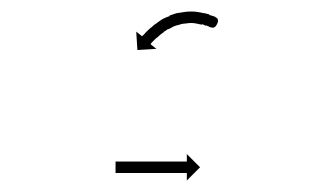

<svg xmlns="http://www.w3.org/2000/svg" viewBox="-20 -497 554 334"><path d="M182 -216Q183 -216 184 -216Q185 -216 186 -216Q188 -216 189.5 -216Q191 -216 192 -216Q194 -216 196 -216Q198 -216 200 -216Q203 -216 205 -216Q207 -216 210 -216Q212 -216 215 -216Q218 -216 220 -216Q223 -216 226 -216Q229 -216 231 -216Q234 -216 237 -216Q240 -216 243 -216Q246 -216 249 -216Q252 -216 255 -216Q257 -216 260 -216Q263 -216 266 -216Q268 -216 271 -216Q274 -216 276 -216Q279 -216 281 -216Q283 -216 286 -216Q288 -216 290 -216Q292 -216 294 -216Q295 -216 296.5 -216Q298 -216 300 -216Q301 -216 302 -216Q303 -216 304 -216Q304 -216 304.5 -216Q305 -216 305 -216V-229L328 -206L305 -183V-196Q305 -196 304.5 -196Q304 -196 304 -196Q303 -196 302 -196Q301 -196 300 -196Q298 -196 296.5 -196Q295 -196 294 -196Q292 -196 290 -196Q288 -196 286 -196Q283 -196 281 -196Q279 -196 276 -196Q274 -196 271 -196Q268 -196 266 -196Q263 -196 260 -196Q257 -196 255 -196Q252 -196 249 -196Q246 -196 243 -196Q240 -196 237 -196Q234 -196 231 -196Q229 -196 226 -196Q223 -196 220 -196Q218 -196 215 -196Q212 -196 210 -196Q207 -196 205 -196Q203 -196 200 -196Q198 -196 196 -196Q194 -196 192 -196Q191 -196 189.5 -196Q188 -196 186 -196Q185 -196 184 -196Q183 -196 182 -196Q182 -196 181.5 -196Q181 -196 181 -196V-216Q181 -216 181.5 -216Q182 -216 182 -216ZM346 -450Q346 -450 346 -450Q346 -450 346 -449Q346 -449 346 -449Q346 -449 346 -449Q345 -450 343 -451Q343 -451 343 -451Q343 -451 343 -451Q343 -451 343 -451Q343 -451 343 -451Q341 -452 338 -453Q338 -453 338 -453Q338 -453 338 -453Q338 -452 338 -452Q338 -452 338 -452Q335 -454 331 -455Q331 -455 331 -455Q331 -455 331 -455Q331 -454 331 -454Q331 -454 331 -454Q327 -455 322 -456Q322 -456 322 -456Q322 -456 322 -456Q322 -456 322 -456Q322 -456 322 -456Q317 -457 312 -457Q312 -457 312 -457Q312 -457 313 -457Q313 -457 313 -457Q313 -457 313 -457Q308 -457 302 -456Q302 -456 302 -456Q302 -456 302 -456Q302 -456 302.5 -456Q303 -456 303 -456Q297 -456 292 -454Q292 -454 292 -454Q292 -454 292 -454Q292 -454 292 -454Q292 -454 292 -454Q287 -453 282 -451Q282 -451 282 -451Q282 -451 282 -451Q282 -451 282 -451Q282 -451 282 -451Q278 -449 273 -446Q273 -446 273 -446Q273 -446 273 -446Q273 -447 273 -447Q273 -447 273 -447Q269 -444 264 -441Q264 -441 264 -441Q264 -441 264 -441Q264 -441 264.5 -441Q265 -441 265 -441Q260 -438 257 -435Q257 -435 257 -435Q257 -435 257 -435Q257 -435 257 -435Q257 -435 257 -435Q254 -432 251 -430Q251 -430 251 -430Q251 -430 251 -430Q251 -430 251 -430Q251 -430 251 -430Q248 -427 246 -425Q246 -425 246 -425Q246 -425 246 -425Q246 -425 246 -425Q246 -425 246 -425Q244 -423 243 -422Q243 -422 243 -422Q243 -422 243 -422Q243 -422 243 -422Q243 -422 243 -422Q243 -421 242 -420L252 -412L219 -410L217 -442L227 -434Q228 -434 228 -435Q228 -435 228 -435Q228 -435 228 -435Q228 -435 228 -435Q228 -435 228 -435Q230 -436 231 -438Q231 -438 231.5 -438Q232 -438 232 -439Q232 -439 232 -439Q232 -439 232 -439Q234 -441 237 -444Q237 -444 237 -444Q237 -444 237 -444Q237 -444 237 -444Q237 -444 237 -444Q240 -447 244 -450Q244 -450 244 -450Q244 -450 244 -450Q244 -450 244 -450Q244 -450 244 -450Q248 -454 253 -457Q253 -457 253 -457Q253 -457 253 -457Q253 -457 253 -457Q253 -457 253 -457Q258 -461 263 -464Q263 -464 263 -464Q263 -464 263 -464Q263 -464 263 -464Q263 -464 263 -464Q269 -467 275 -469Q275 -469 275 -469Q275 -469 275 -470Q275 -470 275 -470Q275 -470 275 -470Q281 -472 287 -474Q287 -474 287 -474Q287 -474 287 -474Q287 -474 287 -474Q287 -474 287 -474Q294 -475 300 -476Q300 -476 300 -476Q300 -476 300 -476Q300 -476 300 -476Q300 -476 300 -476Q306 -477 313 -477Q313 -477 313 -477Q313 -477 313 -477Q313 -477 313 -477Q313 -477 313 -477Q319 -477 325 -476Q325 -476 325 -476Q325 -476 325 -476Q325 -476 325 -476Q325 -476 325 -476Q330 -475 335 -474Q335 -474 335 -474Q335 -474 335 -474Q336 -474 336 -474Q336 -474 336 -474Q340 -473 344 -472Q344 -472 344 -472Q344 -472 344 -472Q344 -471 344 -471Q344 -471 344 -471Q348 -470 351 -469Q351 -469 351 -469Q351 -469 351 -469Q351 -469 351 -469Q351 -469 351 -469Q353 -468 354 -468Q354 -468 354 -468Q354 -468 355 -467Q355 -467 355 -467Q355 -467 355 -467Q357 -466 352 -457.5Q347 -449 345 -450L355 -467Q362 -464 357.5 -455Q353 -446 346 -450Z"/></svg>

Font: FRB American Cursive Just Arrows Black
Style: Bold Italic
Weight: 900
Italic angle: -25°
Version: Version 2.0;Modular Font Editor K font №1